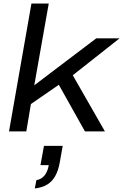

<svg xmlns="http://www.w3.org/2000/svg" viewBox="-20 -744 697 1087"><path d="M31 0 158 -724H256L174 -261L525 -527H657L392 -318L574 0H461L313 -264L155 -155L129 0ZM177 323 186 276Q215 271 232.5 249Q250 227 256 191H209L229 82H335L318 177Q310 222 292.5 253Q275 284 247 301Q219 318 177 323Z"/></svg>

Font: Archivo Expanded
Style: Italic
Weight: 400
Width: 7
Italic angle: -10°
Designer: Hector Gatti
Foundry: Omnibus-Type
Version: Version 2.001